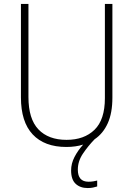

<svg xmlns="http://www.w3.org/2000/svg" viewBox="-20 -734 674 972"><path d="M374 125Q374 186 428 186Q441 186 453 184Q465 182 472 180V210Q463 213 451 215.5Q439 218 424 218Q386 218 363 196.5Q340 175 340 129Q340 94 357 61Q374 28 401 -2Q363 10 316 10Q205 10 145.5 -53.5Q86 -117 86 -241V-714H124V-243Q124 -132 174.5 -79Q225 -26 317 -26Q406 -26 458.5 -77Q511 -128 511 -237V-714H549V-240Q549 -162 525.5 -110Q502 -58 459 -29Q426 5 400 43.5Q374 82 374 125Z"/></svg>

Font: Noto Sans Khmer SemiCondensed ExtraLight
Style: Regular
Weight: 200
Width: 4
Designer: Danh Hong and the Monotype Design Team
Foundry: Monotype Imaging Inc.
Version: Version 2.004; ttfautohint (v1.8.4.7-5d5b)